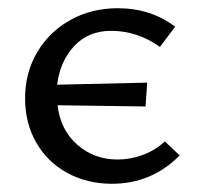

<svg xmlns="http://www.w3.org/2000/svg" viewBox="-20 -441 479 467"><path d="M417 -63Q349 6 252 6Q192 6 143.5 -20.5Q95 -47 68 -94.5Q41 -142 41 -202Q41 -264 70.5 -314Q100 -364 151.5 -392.5Q203 -421 266 -421Q347 -421 406 -376L369 -327Q314 -366 250 -366Q195 -366 160.5 -329Q126 -292 119 -235L338 -240L334 -182L120 -185Q127 -125 168 -89Q209 -53 266 -53Q297 -53 327 -64Q357 -75 381 -97Z"/></svg>

Font: Ysabeau Infant Medium
Style: Regular
Weight: 500
Designer: Christian Thalmann (Catharsis Fonts)
Version: Version 0.003